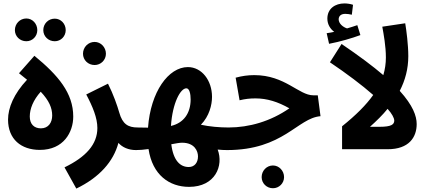

<svg xmlns="http://www.w3.org/2000/svg" viewBox="-20 -872 2512 1122"><path d="M134 -631C170 -631 198 -660 198 -696C198 -733 170 -764 134 -764C96 -764 67 -733 67 -696C67 -660 96 -631 134 -631ZM300 -631C336 -631 364 -660 364 -696C364 -733 336 -763 300 -763C262 -763 233 -733 233 -696C233 -660 262 -631 300 -631ZM213 4C352 4 408 -100 408 -191C408 -328 320 -432 181 -546L91 -444L138 -406C61 -324 27 -242 27 -173C27 -59 103 4 213 4ZM219 -122C178 -122 154 -148 154 -191C154 -236 174 -287 218 -336C267 -284 285 -241 285 -197C285 -156 263 -122 219 -122Z M533 -492C569 -492 599 -521 599 -558C599 -596 569 -627 533 -627C495 -627 465 -596 465 -558C465 -521 495 -492 533 -492ZM426 230C561 165 643 72 672 -37C695 -11 731 5 775 5C823 5 849 -22 849 -63C849 -98 828 -127 785 -127C728 -127 696 -147 677 -214C666 -253 642 -322 611 -383L484 -320C522 -248 549 -183 549 -124C549 -29 483 45 357 106Z M775 5C794 5 821 3 848 -1C871 151 970 220 1085 220C1238 220 1288 96 1252 2C1271 4 1290 5 1307 5C1354 5 1381 -22 1381 -63C1381 -98 1360 -127 1317 -127C1263 -127 1205 -132 1154 -143C1203 -193 1219 -259 1219 -306C1219 -402 1159 -480 1078 -480C964 -480 860 -335 845 -126C823 -126 800 -127 784 -127ZM1069 -356C1087 -356 1094 -324 1094 -291C1094 -210 1053 -153 979 -136C988 -272 1035 -356 1069 -356ZM1083 104C1034 104 993 68 981 -29C1007 -34 1030 -38 1044 -38C1118 -38 1137 12 1137 42C1137 78 1117 104 1083 104Z M1306 5C1637 5 1718 -182 1853 -193L1837 -315H1811C1726 -315 1646 -433 1466 -433C1429 -433 1393 -428 1357 -418L1380 -286C1413 -294 1440 -297 1473 -297C1541 -297 1604 -277 1671 -239C1561 -163 1437 -127 1315 -127ZM1575 228C1611 228 1640 199 1640 163C1640 126 1611 95 1575 95C1538 95 1509 126 1509 163C1509 199 1538 228 1575 228Z M1903 -616C1966 -628 2038 -649 2086 -667L2068 -725C2050 -719 2030 -712 2008 -706C1986 -713 1959 -733 1959 -760C1960 -779 1973 -791 1998 -791C2010 -791 2023 -789 2036 -786L2043 -844C2029 -849 2008 -852 1993 -852C1939 -852 1893 -822 1893 -763C1893 -729 1911 -702 1933 -686C1922 -683 1908 -681 1889 -678ZM2235 -536C2235 -501 2230 -467 2220 -433C2158 -486 2078 -546 1976 -615L1908 -508C2006 -442 2095 -375 2161 -317C2120 -259 2060 -199 1979 -134V0H2246C2370 0 2415 -70 2415 -147C2415 -194 2393 -256 2316 -341C2348 -403 2366 -470 2366 -544C2366 -610 2355 -695 2348 -736L2214 -716C2222 -672 2235 -602 2235 -536ZM2142 -131C2180 -165 2216 -200 2245 -236C2270 -208 2283 -184 2284 -168C2284 -145 2268 -131 2198 -131Z"/></svg>

Font: Noto Sans Arabic UI Cn
Style: Bold
Weight: 700
Width: 3
Designer: Monotype Design Team, Nadine Chahine and Nizar Qandah
Foundry: Monotype Imaging Inc.
Version: Version 2.010